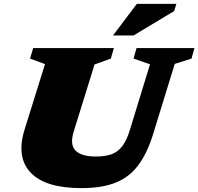

<svg xmlns="http://www.w3.org/2000/svg" viewBox="-20 -955 1022 990"><path d="M360.5 -278Q339 -210 369 -179Q399 -148 474.5 -148Q523 -148 555.8 -160Q588.5 -172 611.2 -202.2Q634 -232.5 650.5 -287.5L753.5 -623.5L668.5 -653L684 -707H982.5L967.5 -653L881 -625.5L770 -265Q739.5 -165.5 693.5 -103.8Q647.5 -42 576.8 -13.5Q506 15 400 15Q214 15 138 -65Q62 -145 107.5 -289.5L212 -624.5L135 -653L151 -707H567L551.5 -653L467.5 -622.5ZM562.5 -772 685.5 -935H889.5L878 -898L668.5 -772Z"/></svg>

Font: Newsreader Caption ExtraBold
Style: Italic
Weight: 800
Italic angle: -17°
Designer: Hugues Gentile
Foundry: Production Type
Version: Version 1.001